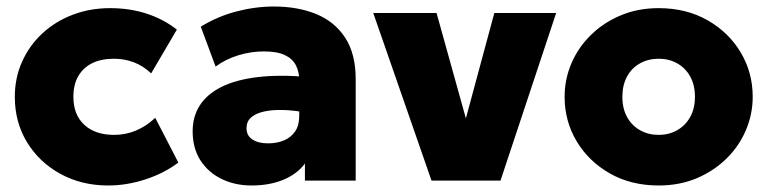

<svg xmlns="http://www.w3.org/2000/svg" viewBox="-20 -555 2358 590"><path d="M312.5 15Q230.5 15 165.5 -20.8Q100.5 -56.5 63 -118Q25.5 -179.5 25.5 -257.5Q25.5 -315.5 47.8 -365.2Q70 -415 109.8 -452Q149.5 -489 203 -509.5Q256.5 -530 318.5 -530Q378.5 -530 430.2 -513.2Q482 -496.5 523.5 -464L444.5 -329.5Q419.5 -353 390.8 -363.8Q362 -374.5 330.5 -374.5Q291 -374.5 263.2 -360.8Q235.5 -347 220.5 -321Q205.5 -295 205.5 -257.5Q205.5 -202.5 239 -171.5Q272.5 -140.5 331 -140.5Q366 -140.5 397.8 -153.8Q429.5 -167 457 -193L528 -55.5Q484.5 -22.5 427 -3.8Q369.5 15 312.5 15Z M753 15Q702.5 15 661.5 -4.8Q620.5 -24.5 596.2 -61.8Q572 -99 572 -151.5Q572 -197 594.2 -231.5Q616.5 -266 660.8 -288Q705 -310 771.2 -318Q837.5 -326 925.5 -318.5L926.5 -208Q885.5 -216 851 -217Q816.5 -218 791 -212.2Q765.5 -206.5 751.5 -194Q737.5 -181.5 737.5 -161.5Q737.5 -138 755.8 -126.2Q774 -114.5 804 -114.5Q831 -114.5 852.5 -123.5Q874 -132.5 886.8 -151Q899.5 -169.5 899.5 -198V-309Q899.5 -334.5 889.2 -354.5Q879 -374.5 855.2 -385.8Q831.5 -397 791 -397Q751 -397 712 -385Q673 -373 642.5 -350.5L597 -473Q648 -504.5 706.5 -519.8Q765 -535 821.5 -535Q895 -535 951.8 -511.8Q1008.5 -488.5 1040.8 -439Q1073 -389.5 1073 -311.5V0H917V-52.5Q893 -20 850.5 -2.5Q808 15 753 15Z M1306 0 1127 -515H1321.5L1421 -157.5H1402.5L1499 -515H1689L1518 0Z M2004 15Q1919 15 1853.8 -22.2Q1788.5 -59.5 1751.8 -121.2Q1715 -183 1715 -257.5Q1715 -311.5 1736 -360.5Q1757 -409.5 1795.8 -447.5Q1834.5 -485.5 1887.5 -507.8Q1940.5 -530 2004 -530Q2089 -530 2154.2 -492.8Q2219.5 -455.5 2256.2 -393.8Q2293 -332 2293 -257.5Q2293 -204 2272 -154.8Q2251 -105.5 2212.2 -67.5Q2173.5 -29.5 2120.8 -7.2Q2068 15 2004 15ZM2004 -140.5Q2035.5 -140.5 2060.8 -154.8Q2086 -169 2100.8 -195.2Q2115.5 -221.5 2115.5 -257.5Q2115.5 -293.5 2101 -319.8Q2086.5 -346 2061.2 -360.2Q2036 -374.5 2004 -374.5Q1972 -374.5 1946.5 -360.2Q1921 -346 1906.8 -319.8Q1892.5 -293.5 1892.5 -257.5Q1892.5 -221.5 1907 -195.2Q1921.5 -169 1947 -154.8Q1972.5 -140.5 2004 -140.5Z"/></svg>

Font: Geologica Thin Roman ExtraBold
Style: Regular
Weight: 800
Version: Version 1.010;gftools[0.9.28]